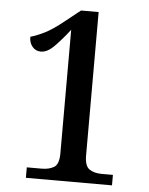

<svg xmlns="http://www.w3.org/2000/svg" viewBox="-52 -761 623 804"><g transform="rotate(5 259.5 -359.0)"><path d="M87 0V-44H150Q181 -44 201.5 -56.5Q222 -69 222 -115V-634Q187 -589 158.5 -560.5Q130 -532 103 -532Q82 -532 68 -548Q54 -564 54 -590Q82 -598 114 -614Q146 -630 192 -667L256 -718H330V-115Q330 -71 350 -57.5Q370 -44 402 -44H449V0Z"/></g></svg>

Font: Noto Serif Georgian SemiCondensed Medium
Style: Regular
Weight: 500
Width: 4
Designer: Monotype Design Team, Akaki Razmadze
Foundry: Google LLC
Version: Version 2.003; ttfautohint (v1.8.4.7-5d5b)